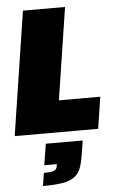

<svg xmlns="http://www.w3.org/2000/svg" viewBox="-65 -731 661 1063"><g transform="rotate(-5 265.5 -199.5)"><path d="M0 0ZM-2 0 104 -688H338L259 -176H489L462 0ZM141 217Q165 217 179 215Q193 213 200.5 209Q208 205 211.5 198Q215 191 216 181L217 175H147L166 57H371L359 132Q352 178 341 208Q330 238 306 256Q282 274 240.5 281.5Q199 289 130 289Z"/></g></svg>

Font: Azeri Sans Black
Style: Italic
Weight: 900
Designer: Hector Gatti & Omnibus-Type (original fonts) / Cristiano Sobral (main changes and remastering)
Foundry: Omnibus-Type
Version: Version 0.07;August 21, 2020;FontCreator 13.0.0.2681 64-bit;